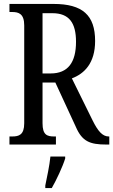

<svg xmlns="http://www.w3.org/2000/svg" viewBox="-20 -734 575 975"><path d="M28 0H264V-41H255C219 -41 196 -49 196 -108V-315H261L365 -90C397 -16 436 0 520 0H535V-41H532C500 -41 477 -69 451 -121L345 -336C409 -360 463 -414 463 -526C463 -657 399 -714 252 -714H28V-673H42C75 -673 103 -664 103 -605V-108C103 -49 76 -41 42 -41H28ZM237 -361H196V-667H246C331 -667 366 -618 366 -522C366 -418 326 -361 237 -361ZM210 208V221H243C267 179 298 113 311 71V61H236C231 110 219 163 210 208Z"/></svg>

Font: Noto Serif Tamil ExtraCondensed
Style: Italic
Weight: 400
Width: 2
Italic angle: -12°
Designer: Indian Type Foundry, Tom Grace, and the Monotype Design Team
Foundry: Monotype Imaging Inc.
Version: Version 2.003